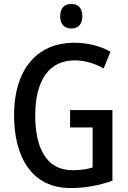

<svg xmlns="http://www.w3.org/2000/svg" viewBox="-20 -940 647 970"><path d="M340 -920C305 -920 284 -899 284 -857C284 -817 306 -796 340 -796C374 -796 396 -817 396 -857C396 -899 375 -920 340 -920ZM334 -384V-296H448V-94C420 -85 386 -80 346 -80C213 -80 158 -195 158 -356C158 -534 228 -635 357 -635C409 -635 458 -620 504 -594L538 -679C487 -707 425 -724 356 -724C157 -724 51 -577 51 -359C51 -139 146 10 335 10C412 10 481 -3 548 -27V-384Z"/></svg>

Font: Noto Sans Myanmar UI Condensed Medium
Style: Regular
Weight: 500
Width: 3
Designer: Monotype Design Team
Foundry: Monotype Imaging Inc.
Version: Version 2.103